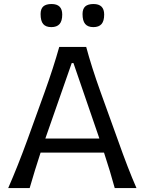

<svg xmlns="http://www.w3.org/2000/svg" viewBox="-20 -950 731 970"><path d="M185.1 -878.9Q185.1 -905.3 198.7 -917.5Q212.4 -929.7 240.7 -929.7Q294.4 -929.7 294.4 -876.5Q294.4 -843.8 280.8 -828.4Q267.1 -813 239.3 -813Q211.4 -813 198.2 -828.6Q185.1 -844.2 185.1 -878.9ZM397 -878.9Q397 -905.3 410.6 -917.5Q424.3 -929.7 452.6 -929.7Q506.3 -929.7 506.3 -876.5Q506.3 -843.8 492.9 -828.4Q479.5 -813 451.7 -813Q423.8 -813 410.4 -828.9Q397 -844.7 397 -878.9ZM669.4 0H559.6Q537.6 -81.5 505.4 -179.2H185.1Q155.8 -89.8 129.9 0H21.5Q69.8 -110.4 117.7 -241.7L206.1 -486.3Q250 -608.4 279.3 -712.9H415.5Q441.9 -613.8 487.8 -485.8L576.2 -240.7Q626.5 -98.1 669.4 0ZM209 -250H481.9Q481.9 -251.5 481 -253.4L351.1 -631.3H342.3L211.4 -256.8Z"/></svg>

Font: Commissioner Flair
Style: Regular
Weight: 400
Designer: Kostas Bartsokas
Foundry: Kostas Bartsokas
Version: Version 1.000